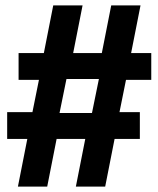

<svg xmlns="http://www.w3.org/2000/svg" viewBox="-20 -695 590 715"><path d="M46.7 0 81.7 -177.5H6.7V-277.5H100.8L125 -397.5H49.2V-497.5H143.3L178.3 -675H287.5L252.5 -497.5H359.2L394.2 -675H503.3L468.3 -497.5H543.3V-397.5H449.2L425 -277.5H500.8V-177.5H406.7L371.7 0H262.5L297.5 -177.5H190.8L155.8 0ZM201.7 -274.2H322.5L348.3 -400.8H227.5Z"/></svg>

Font: Funnel Sans Light
Style: Bold
Weight: 700
Version: Version 1.000